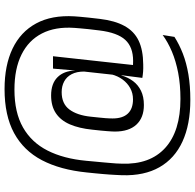

<svg xmlns="http://www.w3.org/2000/svg" viewBox="-26 -678 876 864"><g transform="rotate(-90 412.0 -246.0)"><path d="M371.5 -36.5Q314.5 -36.5 283.2 -70.2Q252 -104 252 -167Q252 -173.5 252.5 -181.5Q253 -189.5 253.8 -200.8Q254.5 -212 256.2 -228.8Q258 -245.5 260.5 -269Q266.5 -328 284.2 -369.2Q302 -410.5 334 -432.2Q366 -454 414.5 -454Q468 -454 496.5 -425.2Q525 -396.5 526.5 -346.5H541.5L522 -293.5Q522 -296.5 522 -299.8Q522 -303 522 -306Q522 -339 510.2 -361.5Q498.5 -384 477.5 -395.2Q456.5 -406.5 429.5 -406.5Q377.5 -406.5 351.5 -372Q325.5 -337.5 319 -276.5Q316.5 -252.5 314.8 -236Q313 -219.5 312.2 -208.2Q311.5 -197 311.2 -189.5Q311 -182 311 -177Q311 -132 332.8 -108.8Q354.5 -85.5 397 -85.5Q424.5 -85.5 447 -97.8Q469.5 -110 485.8 -131.8Q502 -153.5 509.5 -183L518 -137.5H504.5Q496 -108 479 -85.2Q462 -62.5 435.5 -49.5Q409 -36.5 371.5 -36.5ZM547.5 -49.5 493.5 -43.5 507 -149 506 -160 525 -333 526.5 -344 535 -442.5 535.5 -445.5H591ZM493.5 -43.5 534.5 -87.5Q543 -86 550.2 -85.5Q557.5 -85 570 -85Q632 -85 664.5 -120.2Q697 -155.5 707 -236.5Q710.5 -263 712.8 -285.2Q715 -307.5 716.5 -324Q718 -340.5 718.5 -349Q724.5 -435 693.5 -495.2Q662.5 -555.5 598.5 -587.2Q534.5 -619 440.5 -619Q338 -619 270.5 -580.5Q203 -542 166.5 -470Q130 -398 120.5 -296.5Q118.5 -275 116.8 -256.2Q115 -237.5 113.5 -221.2Q112 -205 110.8 -190Q109.5 -175 108.5 -161.8Q107.5 -148.5 107.5 -136Q103 -9.5 178.2 59.2Q253.5 128 399 128Q463 128 516.2 117.8Q569.5 107.5 612 89.5Q654.5 71.5 686.5 48L678 101Q644.5 122.5 602.8 138.8Q561 155 509.2 163.8Q457.5 172.5 395 172.5Q284 172.5 207.2 137.2Q130.5 102 91.5 33.5Q52.5 -35 55.5 -134.5Q56 -148 56.8 -162Q57.5 -176 58.5 -191Q59.5 -206 61 -222.5Q62.5 -239 64.2 -256.8Q66 -274.5 68 -294Q80 -413 123.2 -495.5Q166.5 -578 245.5 -620.8Q324.5 -663.5 443 -663.5Q550 -663.5 625.2 -627.5Q700.5 -591.5 738.5 -521.5Q776.5 -451.5 770.5 -349.5Q770 -339.5 768.5 -323.5Q767 -307.5 764.8 -285.5Q762.5 -263.5 759 -235Q751 -167 727.2 -123.8Q703.5 -80.5 661.2 -60.2Q619 -40 554 -39.5Q536 -39 522 -40Q508 -41 493.5 -43.5Z"/></g></svg>

Font: Anek Devanagari Medium Light
Style: Regular
Weight: 300
Version: Version 1.003